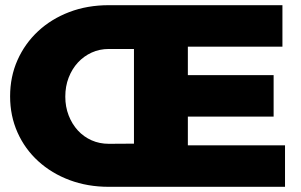

<svg xmlns="http://www.w3.org/2000/svg" viewBox="-20 -721 1161 741"><path d="M400 -532Q364 -532 333.5 -518Q303 -504 280.5 -479.5Q258 -455 245 -421.5Q232 -388 232 -348Q232 -309 245 -275.5Q258 -242 280.5 -217.5Q303 -193 333.5 -179.5Q364 -166 400 -166L561 -167L559 0H400Q318 0 248.5 -26Q179 -52 127.5 -99Q76 -146 47.5 -210Q19 -274 19 -349Q19 -425 47.5 -489Q76 -553 127 -600.5Q178 -648 247.5 -674.5Q317 -701 400 -701H542V-532ZM497 -701H1070V-541H705V-431H1036V-271H705V-160H1080V0H497Z"/></svg>

Font: Alexandria ExtraBold
Style: Regular
Weight: 800
Designer: Mohamed Gaber
Foundry: Kief Type Foundry
Version: Version 5.100